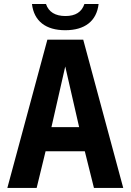

<svg xmlns="http://www.w3.org/2000/svg" viewBox="-20 -924 642 944"><path d="M300.8 -775.4C397 -775.4 455.1 -820.3 464.8 -904.3H395C381.8 -864.7 351.1 -845.2 301.8 -845.2C251.5 -845.2 219.2 -865.2 206.1 -904.3H137.2C147 -820.3 205.1 -775.4 300.8 -775.4ZM16.1 0H160.2L204.1 -180.2H397L441.9 0H585.9L389.2 -729H212.9ZM232.9 -298.8 300.8 -597.2 369.1 -298.8Z"/></svg>

Font: Hack
Style: Bold
Weight: 700
Monospace: yes
Designer: Christopher Simpkins
Foundry: Christopher Simpkins
Version: Version 2.010